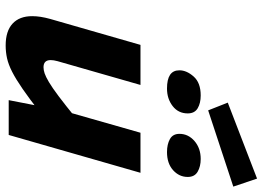

<svg xmlns="http://www.w3.org/2000/svg" viewBox="-148 -792 950 695"><g transform="rotate(90 327.5 -444.0)"><path d="M342 0 370 -144H365L460 -477H605L468 0ZM409 -245 386 -113Q337 -75 301.5 -50.5Q266 -26 239.5 -12.5Q213 1 190.5 6Q168 11 144 11Q92 11 65 -14Q38 -39 38 -85Q38 -100 40.5 -116Q43 -132 48 -150L142 -477H287L201 -177Q199 -170 198 -163.5Q197 -157 197 -152Q197 -139 203.5 -132.5Q210 -126 223 -126Q233 -126 245 -130Q257 -134 276.5 -145.5Q296 -157 328 -181Q360 -205 409 -245ZM379 -722 351 -793 626 -899 655 -813ZM300 -573Q267 -573 250.5 -584Q234 -595 234 -618Q234 -644 256.5 -669.5Q279 -695 325 -695Q353 -695 371.5 -684Q390 -673 390 -648Q390 -614 363.5 -593.5Q337 -573 300 -573ZM530 -573Q502 -573 483 -583.5Q464 -594 464 -618Q464 -650 490 -672.5Q516 -695 555 -695Q582 -695 601 -684Q620 -673 620 -648Q620 -617 595.5 -595Q571 -573 530 -573Z"/></g></svg>

Font: Intel One Mono Light
Style: Italic
Weight: 300
Italic angle: -16°
Monospace: yes
Designer: Fred Shallcrass
Foundry: Frere-Jones Type LLC
Version: Version 1.004